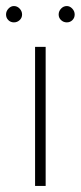

<svg xmlns="http://www.w3.org/2000/svg" viewBox="-26 -615 267 635"><path d="M20 -595Q31 -595 39 -586.5Q47 -578 47 -567Q47 -556 39 -548.5Q31 -541 20 -541Q9 -541 1.5 -548.5Q-6 -556 -6 -567Q-6 -578 2 -586.5Q10 -595 20 -595ZM195 -595Q205 -595 213 -586.5Q221 -578 221 -567Q221 -556 213.5 -548.5Q206 -541 195 -541Q184 -541 176 -548.5Q168 -556 168 -567Q168 -578 176 -586.5Q184 -595 195 -595ZM90 -460H125V0H90Z"/></svg>

Font: Renner
Style: Thin
Weight: 200
Version: Version 003.000 ; ttfautohint (v0.97) -l 8 -r 50 -G 200 -x 1